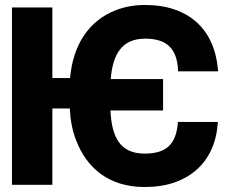

<svg xmlns="http://www.w3.org/2000/svg" viewBox="-20 -741 915 770"><path d="M28 0H190V-306H260C262 -260 270 -217 285 -179C326 -71 413 9 560 9C605 9 644 3 679 -9C778 -43 844 -123 853 -244L854 -252H693V-245C685 -164 649 -125 560 -125C460 -125 428 -193 423 -298H634V-424H424C432 -521 467 -586 562 -586C650 -586 689 -545 694 -462V-455H855L854 -463C840 -623 737 -721 562 -721C519 -721 480 -714 444 -700C337 -658 273 -563 261 -428H190V-711H28Z"/></svg>

Font: Asimov Pro
Style: Blk
Weight: 900
Designer: Google
Version: Version 2.000980; 2014